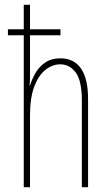

<svg xmlns="http://www.w3.org/2000/svg" viewBox="-20 -780 456 800"><path d="M105 -760V-658H232V-633H105V-492Q105 -469 105 -455Q105 -441 103 -424H105Q113 -450 128 -476Q143 -502 168.5 -519.5Q194 -537 232 -537Q288 -537 317.5 -494.5Q347 -452 347 -366V0H321V-360Q321 -444 295.5 -478Q270 -512 231 -512Q199 -512 170 -489.5Q141 -467 123 -420Q105 -373 105 -298V0H79V-633H13V-658H79V-760Z"/></svg>

Font: Noto Sans Thai Looped ExtraCondensed Thin
Style: Regular
Weight: 100
Width: 2
Designer: Sasikarn Vongin, Ben Mitchell
Foundry: The Fontpad Ltd
Version: Version 1.001; ttfautohint (v1.8.4.7-5d5b)